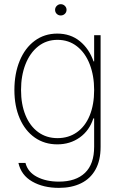

<svg xmlns="http://www.w3.org/2000/svg" viewBox="-20 -701 591 931"><path d="M69.3 88.9H103.5Q114.7 133.3 159.2 156.5Q203.6 179.7 265.6 179.7Q347.7 179.7 392.1 137.2Q436.5 94.7 436.5 10.7V-127H432.6Q413.6 -67.9 366.7 -34.4Q319.8 -1 257.8 -1Q195.8 -1 148.7 -33.9Q101.6 -66.9 75.7 -126.7Q49.8 -186.5 49.8 -264.6Q49.8 -343.8 75.4 -406Q101.1 -468.3 148.2 -503.2Q195.3 -538.1 257.8 -538.1Q321.8 -538.1 366.9 -501.5Q412.1 -464.8 433.6 -403.3H436.5V-530.3H467.8V11.7Q467.8 76.7 443.1 121.1Q418.5 165.5 373 187.7Q327.6 210 265.6 210Q189.9 210 136.2 179.2Q82.5 148.4 69.3 88.9ZM436.5 -264.6Q436.5 -334 415 -389.4Q393.6 -444.8 353.3 -476.3Q313 -507.8 258.8 -507.8Q205.1 -507.8 165 -476.1Q125 -444.3 103.5 -389.2Q82 -334 82 -264.6Q82 -195.3 103.5 -142.6Q125 -89.8 165 -60.5Q205.1 -31.2 258.8 -31.2Q312.5 -31.2 352.8 -59.6Q393.1 -87.9 414.8 -140.6Q436.5 -193.4 436.5 -264.6ZM247.1 -653.3Q247.1 -664.6 255.4 -672.6Q263.7 -680.7 274.4 -680.7Q286.1 -680.7 294.4 -672.6Q302.7 -664.6 302.7 -653.3Q302.7 -641.6 294.4 -633.8Q286.1 -626 274.4 -626Q263.2 -626 255.1 -633.8Q247.1 -641.6 247.1 -653.3Z"/></svg>

Font: Pretendard Std Thin
Style: Regular
Weight: 100
Designer: Base glyphs from Inter by Rasmus Andersson; Hangeul glyphs from Noto Sans CJK(Source Han Sans) by Jang Soo-young and Kan
Foundry: Kil Hyung-jin
Version: Version 1.309